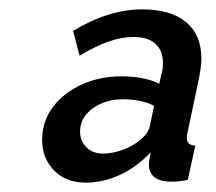

<svg xmlns="http://www.w3.org/2000/svg" viewBox="-20 -732 461 410"><path d="M163 -342Q121 -342 95.5 -368Q70 -394 70 -433Q70 -473 93 -503.5Q116 -534 154.5 -551.5Q193 -569 239 -569Q263 -569 284 -565Q305 -561 320 -553L325 -575Q327 -581 327.5 -587Q328 -593 328 -597Q328 -624 312 -638.5Q296 -653 265 -653Q239 -653 211 -643Q183 -633 150 -613L136 -666Q212 -712 284 -712Q344 -712 377 -685Q410 -658 410 -607Q410 -597 408.5 -586.5Q407 -576 405 -565L380 -447Q379 -445 379 -442Q379 -439 379 -437Q379 -422 397 -421L381 -348Q372 -346 362.5 -345Q353 -344 347 -344Q322 -344 310 -353.5Q298 -363 298 -380Q298 -385 299 -390.5Q300 -396 302 -407Q272 -375 236 -358.5Q200 -342 163 -342ZM200 -404Q220 -404 242 -412Q264 -420 280.5 -434Q297 -448 300 -463L309 -506Q296 -513 278.5 -516.5Q261 -520 243 -520Q205 -520 178 -500.5Q151 -481 151 -451Q151 -431 164.5 -417.5Q178 -404 200 -404Z"/></svg>

Font: Raleway Thin SemiBold
Style: Italic
Weight: 600
Italic angle: -12°
Version: Version 4.026